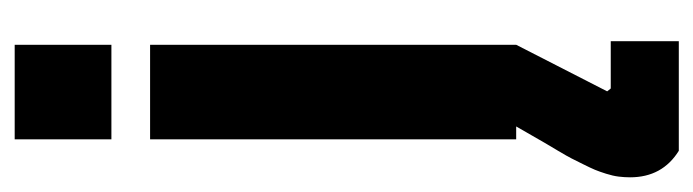

<svg xmlns="http://www.w3.org/2000/svg" viewBox="-380 -370 967 268"><g transform="rotate(-90 104.0 -236.5)"><path d="M43 0V-511H175V0L110 127L114 132H180V227H27Q-10 204 -10 159Q-10 151 -9 143Q-8 135 -5 125.5Q-2 116 0.5 110Q3 104 8.5 93Q14 82 16.5 77Q19 72 27 58.5Q35 45 38 40L61 0ZM43 -700H175V-565H43Z"/></g></svg>

Font: Jockey One
Style: Regular
Weight: 400
Designer: TypeTogether
Foundry: TypeTogether
Version: Version 1.002